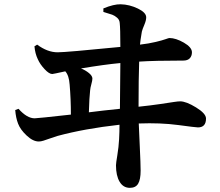

<svg xmlns="http://www.w3.org/2000/svg" viewBox="-20 -820 1040 906"><path d="M399.4 -290Q414.1 -292 467.8 -298.3Q521.5 -304.7 545.9 -306.6Q547.9 -460.9 547.9 -522.5Q473.6 -515.6 362.3 -497.1Q383.8 -488.3 399.9 -475.1Q416 -461.9 416 -449.2Q416 -440.4 411.1 -422.9Q406.2 -405.3 405.3 -393.6Q401.4 -360.4 399.4 -290ZM634.8 -237.3Q635.7 -211.9 639.6 -128.9Q643.6 -45.9 643.6 -14.6Q643.6 27.3 631.8 46.9Q620.1 66.4 592.8 66.4Q561.5 66.4 544.4 37.6Q527.3 8.8 527.3 -40Q527.3 -49.8 533.7 -87.9Q540 -126 542 -163.1Q543.9 -198.2 543.9 -231.4Q378.9 -212.9 252 -178.7Q236.3 -173.8 216.8 -167Q197.3 -160.2 185.1 -156.2Q172.9 -152.3 163.1 -152.3Q135.7 -152.3 106 -180.2Q76.2 -208 65.4 -236.3Q54.7 -263.7 51.8 -300.8L67.4 -306.6Q107.4 -261.7 143.6 -261.7Q156.2 -261.7 314.5 -279.3Q314.5 -352.5 308.6 -420.9Q305.7 -463.9 288.1 -483.4Q230.5 -470.7 226.6 -470.7Q211.9 -470.7 190.4 -493.7Q168.9 -516.6 158.2 -541Q145.5 -567.4 142.6 -601.6L155.3 -609.4Q204.1 -573.2 252 -573.2Q291 -573.2 547.9 -598.6Q547.9 -686.5 544.9 -711.9Q543.9 -726.6 532.7 -736.3Q521.5 -746.1 509.8 -750.5Q498 -754.9 467.8 -763.7V-780.3Q517.6 -800.8 549.8 -799.8Q590.8 -798.8 630.4 -779.8Q669.9 -760.7 669.9 -738.3Q669.9 -723.6 661.1 -703.1Q652.3 -682.6 649.4 -670.9Q641.6 -625 640.6 -609.4Q682.6 -614.3 714.8 -622.1Q747.1 -629.9 761.7 -635.3Q776.4 -640.6 779.3 -640.6Q809.6 -640.6 847.7 -618.7Q885.7 -596.7 885.7 -573.2Q885.7 -555.7 875.5 -544.9Q865.2 -534.2 845.7 -534.2Q710.9 -534.2 636.7 -529.3Q633.8 -451.2 633.8 -316.4Q690.4 -322.3 736.3 -329.1Q782.2 -335.9 801.3 -338.9Q820.3 -341.8 830.1 -341.8Q858.4 -341.8 905.3 -313Q952.1 -284.2 952.1 -260.7Q952.1 -218.8 914.1 -218.8Q904.3 -218.8 820.8 -230Q737.3 -241.2 634.8 -237.3Z"/></svg>

Font: GenYoMin TW TTF Bold
Style: Regular
Weight: 700
Version: Version 1.300